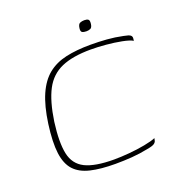

<svg xmlns="http://www.w3.org/2000/svg" viewBox="-109 -656 700 755"><g transform="rotate(-20 241.0 -278.5)"><path d="M53 -230Q63 -302 83.5 -348.5Q104 -395 135.5 -420.5Q167 -446 211.5 -456Q256 -466 315 -466Q350 -466 383 -463.5Q416 -461 449 -454Q471 -450 477 -445Q483 -440 482 -432L481 -422Q468 -430 437.5 -436Q407 -442 372.5 -445Q338 -448 310 -448Q234 -448 187 -427.5Q140 -407 115 -359.5Q90 -312 78 -230Q67 -147 77 -99Q87 -51 128 -30.5Q169 -10 249 -10Q277 -10 312 -13Q347 -16 378.5 -22Q410 -28 426 -35L424 -26Q423 -19 415.5 -13.5Q408 -8 385 -4Q351 3 317 5.5Q283 8 248 8Q187 8 144.5 -2Q102 -12 78.5 -37.5Q55 -63 49 -109.5Q43 -156 53 -230ZM319 -521Q308 -521 301.5 -524.5Q295 -528 297 -542Q299 -558 307 -561.5Q315 -565 325 -565Q336 -565 341.5 -561Q347 -557 345 -542Q343 -528 336 -524.5Q329 -521 319 -521Z"/></g></svg>

Font: Genos Thin Thin
Style: Italic
Weight: 250
Italic angle: -8°
Version: Version 1.010